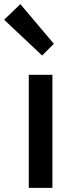

<svg xmlns="http://www.w3.org/2000/svg" viewBox="-53 -914 360 934"><path d="M87 0H202V-550H87ZM152 -644 209 -701 46 -894 -33 -818Z"/></svg>

Font: Source Han Sans JP Medium
Style: Regular
Weight: 500
Designer: Ryoko NISHIZUKA 西塚涼子 (kana, bopomofo & ideographs); Paul D. Hunt (Latin, Greek & Cyrillic); Sandoll Communications 산돌커뮤니
Foundry: Adobe
Version: Version 2.002;hotconv 1.0.116;makeotfexe 2.5.65601